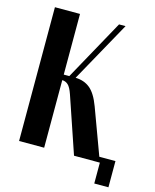

<svg xmlns="http://www.w3.org/2000/svg" viewBox="-120 -780 781 969"><g transform="rotate(15 270.5 -295.0)"><path d="M332 0 232 -294Q220 -329 206.5 -341Q193 -353 176 -353V0H45V-699H176V-382H205L380 -699H414L238 -382Q283 -381 314 -355.5Q345 -330 368 -268L467 0ZM443 -28H541V109H467V0H443Z"/></g></svg>

Font: Moniqa Black Heading
Style: Regular
Weight: 900
Designer: Rajesh Rajput
Foundry: Rajesh Rajput
Version: Version 1.000